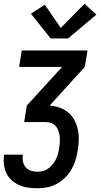

<svg xmlns="http://www.w3.org/2000/svg" viewBox="-26 -789 546 1024"><path d="M174 215Q148 215 123 211.5Q98 208 76 198Q54 188 36 172Q18 156 8 134.5Q-2 113 -5 88Q-8 63 -4 38Q-4 37 -4 36.5Q-4 36 -4 36H97Q97 36 97 36.5Q97 37 96 37Q93 55 96.5 72.5Q100 90 111 103Q122 116 139 121.5Q156 127 174 127Q189 127 204 123Q219 119 232 109.5Q245 100 255 87.5Q265 75 272 61Q279 47 283 32Q287 17 289 2Q292 -14 293 -29.5Q294 -45 292.5 -60.5Q291 -76 286 -90.5Q281 -105 271.5 -116Q262 -127 248 -132.5Q234 -138 218 -138H103L117 -226L305 -432H76L90 -520H441L426 -432L239 -226Q267 -224 293 -214.5Q319 -205 339 -188Q359 -171 371.5 -147Q384 -123 389.5 -96Q395 -69 394 -40.5Q393 -12 388 17Q384 42 376 67.5Q368 93 354 116.5Q340 140 320 159.5Q300 179 276 192Q252 205 225.5 210Q199 215 174 215ZM244 -584 139 -716 213 -764 298 -640 425 -769 488 -711 337 -584Z"/></svg>

Font: Iosevka SS04 Semibold
Style: Italic
Weight: 600
Italic angle: -9°
Monospace: yes
Designer: Belleve Invis
Foundry: Belleve Invis
Version: Version 19.0.0; ttfautohint (v1.8.4)